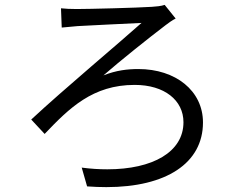

<svg xmlns="http://www.w3.org/2000/svg" viewBox="-20 -731 996 787"><path d="M230 -697 233 -618C252 -620 277 -622 298 -624C345 -627 502 -634 560 -637C479 -564 240 -364 108 -241L163 -182C264 -288 360 -383 532 -383C654 -383 732 -320 732 -230C732 -108 606 -37 420 -37C387 -37 352 -39 315 -44L337 33C364 35 391 36 416 36C661 36 812 -62 812 -229C812 -359 700 -448 547 -448C503 -448 457 -443 404 -422C474 -483 588 -574 659 -628C668 -635 687 -649 700 -655L655 -711C641 -706 619 -704 602 -703C542 -699 344 -694 294 -694C269 -694 248 -695 230 -697Z"/></svg>

Font: Kinto Sans
Style: Regular
Weight: 400
Designer: Authors: Ryoko NISHIZUKA  (kana & ideographs); Paul D. Hunt (Latin, Greek & Cyrillic); Wenlong ZHANG  (bopomofo); Sandol
Foundry: Adobe Systems Incorporated, ookami Inc.
Version: Version 0.001